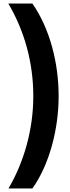

<svg xmlns="http://www.w3.org/2000/svg" viewBox="-20 -820 395 1084"><path d="M311 -277C311 -464 262 -657 163 -800H27C119 -644 168 -465 168 -277C168 -90 116 94 28 244H163C259 109 311 -91 311 -277Z"/></svg>

Font: Noto Sans Malayalam Condensed ExtraBold
Style: Regular
Weight: 800
Width: 3
Designer: Jelle Bosma - Monotype Design Team
Foundry: Monotype Imaging Inc.
Version: Version 2.104